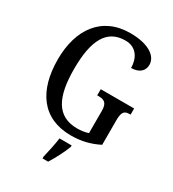

<svg xmlns="http://www.w3.org/2000/svg" viewBox="-221 -846 1075 1190"><g transform="rotate(30 316.5 -251.5)"><path d="M353 10C428 10 490 -6 551 -37V-215C551 -277 570 -287 604 -287H610V-331H371V-287H380C419 -287 444 -277 444 -219V-59C421 -51 393 -47 366 -47C219 -47 165 -158 165 -358C165 -563 221 -669 354 -669C435 -669 468 -604 468 -539C524 -539 557 -568 557 -612C557 -675 487 -724 357 -724C154 -724 48 -574 48 -358C48 -137 147 10 353 10ZM273 208V221H313C340 179 374 113 389 71V61H302C296 109 283 164 273 208Z"/></g></svg>

Font: Noto Serif Devanagari Condensed Medium
Style: Regular
Weight: 500
Width: 3
Designer: Universal Thirst, Indian Type Foundry and the Monotype Design Team
Foundry: Monotype Imaging Inc.
Version: Version 2.004